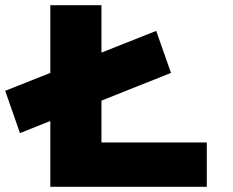

<svg xmlns="http://www.w3.org/2000/svg" viewBox="-50 -720 899 740"><path d="M27 -207 -30 -370 552 -601 609 -439ZM144 0V-700H341V-171H747V0Z"/></svg>

Font: Lexend Peta ExtraBold
Style: Regular
Weight: 800
Version: Version 1.007